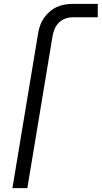

<svg xmlns="http://www.w3.org/2000/svg" viewBox="-20 -755 524 990"><path d="M44 215 176 -580Q179 -601 186 -621.5Q193 -642 205.5 -660.5Q218 -679 235 -694Q252 -709 272.5 -718.5Q293 -728 314 -731.5Q335 -735 355 -735H484V-666H356Q337 -666 318 -659.5Q299 -653 284.5 -639Q270 -625 262 -606.5Q254 -588 251 -569L121 215Z"/></svg>

Font: Iosevka QP
Style: Italic
Weight: 400
Italic angle: -9°
Designer: Belleve Invis
Foundry: Belleve Invis
Version: Version 20.0.0; ttfautohint (v1.8.4)